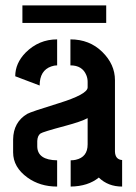

<svg xmlns="http://www.w3.org/2000/svg" viewBox="-20 -687 499 707"><path d="M62.5 -602.5V-667H371.1V-602.5ZM28.3 -126Q28.3 -71.3 81.1 -33.2Q127 0 190.4 0V-96.7Q118.2 -97.7 117.2 -147.5V-168Q118.2 -187.5 128.9 -195.3Q136.7 -201.2 220.7 -223.6Q279.3 -239.3 302.7 -252V-155.3Q302.7 -108.4 258.8 -98.6Q250 -96.7 240.2 -96.7V0Q304.7 -1 343.8 -33.2Q377.9 0 429.7 0V-97.7Q404.3 -99.6 403.3 -128.9V-391.6Q403.3 -450.2 356.4 -496.1Q309.6 -542 239.3 -542V-446.3Q283.2 -446.3 297.9 -410.2Q302.7 -398.4 302.7 -385.7V-365.2Q302.7 -339.8 195.3 -306.6Q93.8 -275.4 80.1 -267.6Q29.3 -237.3 28.3 -173.8ZM36.1 -406.2 126 -372.1Q126 -427.7 168.9 -442.4Q179.7 -446.3 190.4 -446.3V-542Q123 -542 74.2 -493.2Q36.1 -454.1 36.1 -406.2Z"/></svg>

Font: Post No Bills Colombo
Style: Bold
Weight: 800
Designer: Kosala Senevirathne, Siva Puranthara, Lasantha Premarathna, Tharique Azeez
Foundry: Mooniak
Version: Version 1.220 ; ttfautohint (v1.5)